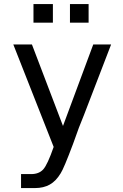

<svg xmlns="http://www.w3.org/2000/svg" viewBox="-20 -747 618 966"><path d="M148.4 -726.6H246.1V-632.8H148.4ZM332 -726.6H425.8V-632.8H332ZM402.3 -168Q378.9 -113.3 347.7 -23.4Q300.8 101.6 285.2 125Q261.7 164.1 230.5 181.6Q199.2 199.2 156.2 199.2H85.9V128.9H136.7Q175.8 128.9 197.3 105.5Q218.8 82 250 -7.8L46.9 -523.4H140.6L296.9 -113.3L449.2 -523.4H539.1Z"/></svg>

Font: 和音 by 宁静之雨，公众号njzyshare
Style: Regular
Weight: 400
Designer: Steve Matteson
Foundry: Ascender Corporation
Version: Version 6.00;June 8, 2018;FontCreator 11.0.0.2388 32-bit